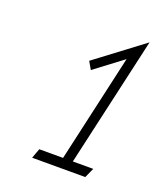

<svg xmlns="http://www.w3.org/2000/svg" viewBox="-84 -913 412 496"><g transform="rotate(20 122.0 -665.0)"><path d="M61 -473.1H207L219.2 -500H163.1L244.1 -856.9L113.8 -758.8L126 -737.8L203.1 -795.9L136.2 -500H70.8Z"/></g></svg>

Font: Comic Neue Angular Light Italic
Style: Regular
Weight: 300
Italic angle: -12°
Designer: Craig Rozynski
Foundry: Craig Rozynski
Version: Version 2.003